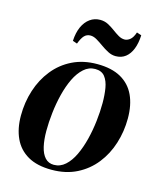

<svg xmlns="http://www.w3.org/2000/svg" viewBox="-110 -799 745 892"><g transform="rotate(15 262.0 -353.0)"><path d="M301.5 -517Q371 -517 415.8 -491.8Q460.5 -466.5 482 -420.2Q503.5 -374 503.5 -309.5Q503.5 -247 485.2 -189Q467 -131 431.2 -85.8Q395.5 -40.5 343 -14Q290.5 12.5 222 12.5Q152.5 12.5 107.8 -13.2Q63 -39 41.5 -85.5Q20 -132 20 -194Q20 -258.5 38.8 -316.8Q57.5 -375 93.8 -420.2Q130 -465.5 182.2 -491.2Q234.5 -517 301.5 -517ZM298 -492.5Q267.5 -492.5 243.5 -471Q219.5 -449.5 202.2 -413.8Q185 -378 174 -334Q163 -290 157.8 -243.8Q152.5 -197.5 152.5 -156.5Q152.5 -113.5 160 -81Q167.5 -48.5 184 -30.5Q200.5 -12.5 226.5 -12.5Q257 -12.5 281 -34Q305 -55.5 322 -91.5Q339 -127.5 350 -171.5Q361 -215.5 366.2 -261.2Q371.5 -307 371.5 -348Q371.5 -387 366 -419.8Q360.5 -452.5 344.8 -472.5Q329 -492.5 298 -492.5ZM163.5 -592Q165.5 -631.5 178.2 -659.8Q191 -688 212.5 -703.5Q234 -719 261.5 -719Q282.5 -719 299.8 -710Q317 -701 332.8 -689.2Q348.5 -677.5 363.2 -668.8Q378 -660 393.5 -660Q406 -660 419 -670Q432 -680 441 -706.5L463.5 -699Q462 -661 451 -633Q440 -605 420.5 -589.8Q401 -574.5 373 -574.5Q354 -574.5 335.8 -584Q317.5 -593.5 300.5 -605.8Q283.5 -618 267.5 -627.5Q251.5 -637 236.5 -637Q219 -637 207.2 -624.8Q195.5 -612.5 185 -584.5Z"/></g></svg>

Font: Merriweather 144pt SemiBold
Style: Italic
Weight: 600
Italic angle: -7.8°
Version: Version 2.101